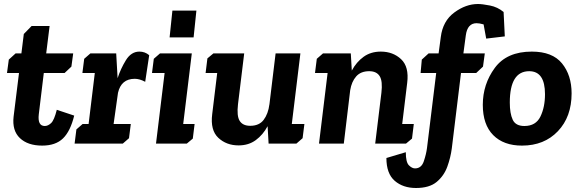

<svg xmlns="http://www.w3.org/2000/svg" viewBox="-20 -718 2903 960"><path d="M24 -420 58 -451H87L99 -548L138 -588H228L211 -451H346L337 -385L303 -353H199L174 -147Q167 -88 204 -88Q220 -88 235.5 -102.5Q251 -117 264 -169L351 -140Q332 -62 295 -26Q258 10 191 10Q119 10 79.5 -27.5Q40 -65 48 -135L75 -353H15Z M432 -451H561L568 -327Q583 -374 609.5 -417Q636 -460 677 -460Q705 -460 726 -442L706 -309Q678 -324 654 -324Q586 -324 570 -254L548 -98H634L625 -27L594 0H353L362 -71L393 -98H423L454 -353H392L401 -424Z M828 -531 842 -665H962L948 -531ZM749 -424 780 -451H939L896 -98H953L944 -25L914 0H760L803 -353H740Z M1502 -98 1493 -27 1462 0H1323L1318 -87Q1295 -44 1259 -17.5Q1223 9 1173 9Q1112 9 1071.5 -29Q1031 -67 1041 -147L1066 -353H1008L1017 -426L1047 -451H1201L1170 -197Q1163 -138 1178.5 -113.5Q1194 -89 1231 -89Q1276 -89 1298.5 -119Q1321 -149 1327 -196V-195L1358 -451H1482L1439 -98Z M1595 -451H1734L1739 -365Q1762 -408 1798 -434Q1834 -460 1884 -460Q1945 -460 1985.5 -422Q2026 -384 2016 -304L1991 -98H2049L2040 -25L2010 0H1856L1887 -254Q1894 -312 1878.5 -337Q1863 -362 1826 -362Q1784 -362 1761 -336Q1738 -310 1731 -267L1699 0H1575L1618 -353H1555L1564 -424Z M2370 -698Q2391 -698 2429.5 -690.5Q2468 -683 2498 -658L2504 -536L2411 -525L2398 -596Q2377 -602 2363 -602Q2317 -602 2309 -541L2297 -451H2404L2395 -385L2361 -353H2285L2239 24Q2233 70 2216.5 115.5Q2200 161 2163.5 191.5Q2127 222 2060 222Q1995 222 1953.5 186Q1912 150 1912 72L2009 43Q2009 93 2024.5 108.5Q2040 124 2055 124Q2087 124 2099 88.5Q2111 53 2115 22L2161 -353H2083L2089 -420L2123 -451H2173L2184 -533Q2194 -613 2251.5 -655.5Q2309 -698 2370 -698Z M2394 -194Q2394 -297 2454 -378.5Q2514 -460 2639 -460Q2742 -460 2790 -401Q2838 -342 2838 -251Q2838 -134 2769.5 -62Q2701 10 2590 10Q2498 10 2446 -42.5Q2394 -95 2394 -194ZM2529 -205Q2529 -151 2543.5 -119.5Q2558 -88 2602 -88Q2659 -88 2682 -135Q2705 -182 2705 -247Q2705 -362 2626 -362Q2529 -362 2529 -205Z"/></svg>

Font: Zilla Slab
Style: Bold Italic
Weight: 700
Italic angle: -6°
Designer: Typotheque.com
Foundry: Typotheque type foundry
Version: Version 1.1; 2017; ttfautohint (v1.6)